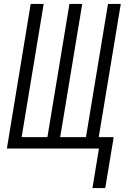

<svg xmlns="http://www.w3.org/2000/svg" viewBox="-20 -755 640 976"><path d="M450 201 483 0H15L136 -735H202L90 -58H221L333 -735H398L286 -58H417L529 -735H594L482 -58H558L515 201Z"/></svg>

Font: Iosevka SS04 Lt Ex Obl
Style: Regular
Weight: 300
Width: 7
Italic angle: -9°
Monospace: yes
Designer: Belleve Invis
Foundry: Belleve Invis
Version: Version 19.0.0; ttfautohint (v1.8.4)